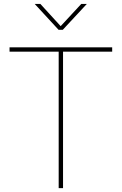

<svg xmlns="http://www.w3.org/2000/svg" viewBox="-20 -972 629 992"><path d="M29.3 -727.5H559.6V-705.1H305.7V0H283.2V-705.1H29.3ZM293.5 -836.9 399.9 -951.7H428.2V-951.2L304.2 -817.9H282.7L159.7 -951.2V-951.7H188.5Z"/></svg>

Font: Intratopia Thin
Style: Regular
Weight: 100
Designer: Rasmus Andersson
Foundry: rsms
Version: Version 3.000;Glyphs 3.2.3 (3260)